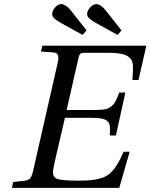

<svg xmlns="http://www.w3.org/2000/svg" viewBox="-20 -914 732 934"><path d="M233.9 -846.2Q233.9 -862.3 248.3 -878.2Q262.7 -894 277.8 -894Q287.6 -894 297.9 -887.7Q308.1 -881.3 314.7 -874.3Q321.3 -867.2 331.1 -855L400.9 -766.1L381.8 -744.1L280.8 -799.8Q252.9 -815.9 243.4 -825.2Q233.9 -834.5 233.9 -846.2ZM403.8 -846.2Q403.8 -861.8 418.5 -877.9Q433.1 -894 448.2 -894Q458 -894 468.3 -887.5Q478.5 -880.9 484.9 -874Q491.2 -867.2 501 -855L570.8 -766.1L551.8 -744.1L451.2 -799.8Q423.3 -815.9 413.6 -825.2Q403.8 -834.5 403.8 -846.2ZM38.1 0 43.9 -28.8 100.1 -35.2Q117.7 -36.6 126.5 -46.9Q135.3 -57.1 141.1 -83L261.2 -610.8Q266.6 -636.7 261.5 -647.2Q256.3 -657.7 238.8 -659.2L179.2 -663.1L186 -691.9H691.9L653.8 -524.9H624Q628.4 -569.8 626.2 -599.1Q624 -628.4 597.4 -642.8Q570.8 -657.2 509.8 -657.2H389.2Q376 -657.2 370.1 -651.4Q364.3 -645.5 360.8 -627.9L304.2 -378.9H435.1Q468.8 -378.9 487.8 -381.8Q506.8 -384.8 520.8 -396Q534.7 -407.2 542 -420.9Q549.3 -434.6 560.1 -463.9H589.8L543.9 -254.9H514.2Q515.6 -279.3 514.6 -295.7Q513.7 -312 504.9 -322Q496.1 -332 478 -336.4Q460 -340.8 426.8 -340.8H295.9L245.1 -122.1Q236.8 -86.9 237.8 -72Q238.8 -57.1 250 -47.9Q267.1 -35.2 361.8 -35.2Q401.4 -35.2 427.2 -38.1Q453.1 -41 477.1 -49.1Q501 -57.1 517.8 -73.2Q534.7 -89.4 550 -113.8Q565.4 -138.2 581.1 -175.8H610.8L560.1 0Z"/></svg>

Font: Linguistics Pro
Style: Italic
Weight: 400
Italic angle: -12°
Designer: Stefan Peev, Context Ltd
Foundry: Stefan Peev, Context Ltd
Version: Version 001.000